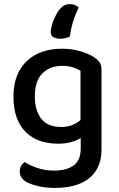

<svg xmlns="http://www.w3.org/2000/svg" viewBox="-20 -721 585 942"><path d="M276 -679Q287 -691 298 -696Q309 -701 323 -701Q335 -701 346.5 -696.5Q358 -692 366 -685Q331 -611 323 -542Q313 -537 301.5 -534Q290 -531 277 -531Q255 -531 242 -538.5Q229 -546 229 -562Q229 -575 233 -591.5Q237 -608 244 -624.5Q251 -641 259 -655.5Q267 -670 276 -679ZM376 -44Q357 -32 329.5 -24Q302 -16 264 -16Q220 -16 180.5 -28.5Q141 -41 111 -68.5Q81 -96 63.5 -140Q46 -184 46 -248Q46 -306 63.5 -349.5Q81 -393 112.5 -422.5Q144 -452 187.5 -467Q231 -482 284 -482Q333 -482 374.5 -469.5Q416 -457 442 -440Q459 -429 468.5 -415Q478 -401 478 -381V13Q478 63 460.5 99Q443 135 412.5 157.5Q382 180 340 190.5Q298 201 250 201Q199 201 162 191Q125 181 108 171Q77 152 77 121Q77 104 84 92.5Q91 81 102 74Q125 90 163 103Q201 116 244 116Q307 116 341.5 90.5Q376 65 376 8ZM279 -98Q313 -98 336 -108Q359 -118 375 -132V-374Q360 -383 338 -390.5Q316 -398 286 -398Q225 -398 188 -361Q151 -324 151 -249Q151 -208 161 -179Q171 -150 188 -132Q205 -114 228.5 -106Q252 -98 279 -98Z"/></svg>

Font: Baloo Paaji 2 Medium
Style: Regular
Weight: 500
Designer: Shuchita Grover, Noopur Datye and Ek Type
Foundry: Ek Type
Version: Version 1.640;hotconv 1.0.111;makeotfexe 2.5.65597; ttfautoh